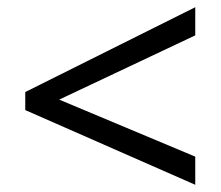

<svg xmlns="http://www.w3.org/2000/svg" viewBox="-20 -628 612 532"><path d="M521 -116 50 -323V-373L521 -608V-530L144 -352L521 -194Z"/></svg>

Font: Noto Sans Kaithi
Style: Regular
Weight: 400
Designer: Monotype Design Team
Foundry: Monotype Imaging Inc.
Version: Version 2.005; ttfautohint (v1.8.4.7-5d5b)